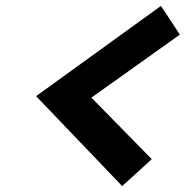

<svg xmlns="http://www.w3.org/2000/svg" viewBox="-20 -672 640 649"><path d="M393 -43 102 -347 524 -652 588 -555 289 -342 493 -134Z"/></svg>

Font: Red Hat Text VF
Style: Italic
Weight: 300
Italic angle: -12°
Designer: Pentagram, MCKL
Foundry: Pentagram, MCKL
Version: Version 1.023